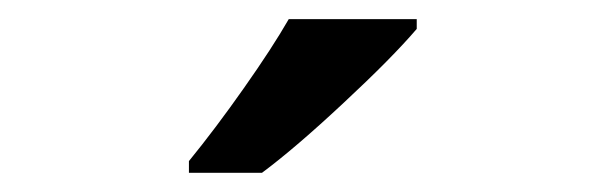

<svg xmlns="http://www.w3.org/2000/svg" viewBox="-20 -786 632 200"><path d="M176.8 -606V-618.2Q204.6 -652.3 234.1 -694.3Q263.7 -736.3 280.8 -766.1H414.1V-755.9Q388.7 -726.1 338.1 -679Q287.6 -631.8 252.9 -606Z"/></svg>

Font: f3_51262          
Style: Regular
Weight: 600
Foundry: Ascender Corporation
Version: Version 1.10